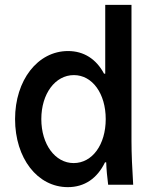

<svg xmlns="http://www.w3.org/2000/svg" viewBox="-20 -760 640 790"><path d="M425 0H528C524 -63 521 -129 521 -180V-740H413V-457H408C376 -517 325 -550 260 -550C135 -550 42 -430 42 -270C42 -109 134 10 259 10C328 10 380 -26 412 -92H417C418 -61 421 -32 425 0ZM283 -89C207 -89 150 -166 150 -270C150 -374 207 -451 284 -451C360 -451 415 -375 415 -270C415 -165 360 -89 283 -89Z"/></svg>

Font: CommitMono
Style: 600Regular
Weight: 600
Monospace: yes
Designer: Eigil Nikolajsen
Foundry: Eigil Nikolajsen
Version: Version 1.143